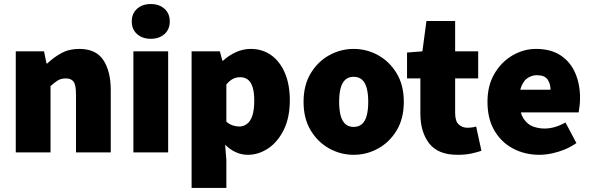

<svg xmlns="http://www.w3.org/2000/svg" viewBox="-20 -754 2926 950"><path d="M58 0V-500H198L210 -440H214Q244 -469 282.5 -490.5Q321 -512 372 -512Q455 -512 491.5 -456.5Q528 -401 528 -308V0H356V-286Q356 -334 344 -350Q332 -366 306 -366Q282 -366 266 -356Q250 -346 230 -328V0Z M640 0V-500H812V0ZM726 -562Q684 -562 658 -585.5Q632 -609 632 -648Q632 -687 658 -710.5Q684 -734 726 -734Q768 -734 794 -710.5Q820 -687 820 -648Q820 -609 794 -585.5Q768 -562 726 -562Z M928 176V-500H1068L1080 -454H1084Q1112 -480 1147.5 -496Q1183 -512 1220 -512Q1279 -512 1322.5 -480.5Q1366 -449 1390 -392Q1414 -335 1414 -258Q1414 -172 1384 -111.5Q1354 -51 1306.5 -19.5Q1259 12 1206 12Q1175 12 1146.5 -1Q1118 -14 1094 -38L1100 38V176ZM1164 -128Q1184 -128 1201 -140Q1218 -152 1228 -180Q1238 -208 1238 -256Q1238 -297 1230 -322.5Q1222 -348 1206.5 -360Q1191 -372 1168 -372Q1149 -372 1133 -364Q1117 -356 1100 -336V-152Q1115 -139 1131.5 -133.5Q1148 -128 1164 -128Z M1730 12Q1666 12 1609.5 -19Q1553 -50 1517.5 -108.5Q1482 -167 1482 -250Q1482 -333 1517.5 -391.5Q1553 -450 1609.5 -481Q1666 -512 1730 -512Q1794 -512 1850.5 -481Q1907 -450 1942.5 -391.5Q1978 -333 1978 -250Q1978 -167 1942.5 -108.5Q1907 -50 1850.5 -19Q1794 12 1730 12ZM1730 -126Q1756 -126 1772 -141Q1788 -156 1795 -184Q1802 -212 1802 -250Q1802 -288 1795 -316Q1788 -344 1772 -359Q1756 -374 1730 -374Q1704 -374 1688 -359Q1672 -344 1665 -316Q1658 -288 1658 -250Q1658 -212 1665 -184Q1672 -156 1688 -141Q1704 -126 1730 -126Z M2244 12Q2147 12 2103.5 -44.5Q2060 -101 2060 -192V-366H1994V-494L2070 -500L2090 -650H2232V-500H2346V-366H2232V-195Q2232 -154 2250 -138Q2268 -122 2292 -122Q2304 -122 2315.5 -123.5Q2327 -125 2336 -128L2362 -8Q2343 -1 2313 5.5Q2283 12 2244 12Z M2650 12Q2577 12 2518.5 -19Q2460 -50 2426 -108.5Q2392 -167 2392 -250Q2392 -331 2426.5 -389.5Q2461 -448 2516 -480Q2571 -512 2632 -512Q2706 -512 2754.5 -479.5Q2803 -447 2826.5 -392Q2850 -337 2850 -270Q2850 -248 2847.5 -227.5Q2845 -207 2843 -198H2528L2526 -310H2704Q2704 -339 2689.5 -360.5Q2675 -382 2636 -382Q2615 -382 2594.5 -370.5Q2574 -359 2561 -330Q2548 -301 2550 -250Q2552 -195 2571 -166.5Q2590 -138 2617.5 -128Q2645 -118 2674 -118Q2700 -118 2725.5 -125.5Q2751 -133 2778 -148L2832 -46Q2792 -18 2742 -3Q2692 12 2650 12Z"/></svg>

Font: Source Sans 3 Black
Style: Regular
Weight: 900
Designer: Paul D. Hunt
Foundry: Adobe
Version: Version 3.046;hotconv 1.0.118;makeotfexe 2.5.65603